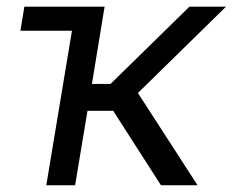

<svg xmlns="http://www.w3.org/2000/svg" viewBox="-20 -549 690 569"><path d="M40.5 -458 52.2 -529.3H249.5L237.8 -458ZM117.2 0 205.1 -529.3H290L252.4 -300.3H307.6L541.5 -529.3H649.9L388.7 -273.4L565.4 0H457L315.4 -220.7H239.3L202.6 0Z"/></svg>

Font: Inter 24pt
Style: Italic
Weight: 400
Italic angle: -9.3988°
Designer: Rasmus Andersson
Foundry: rsms
Version: Version 4.001;git-66647c0bb